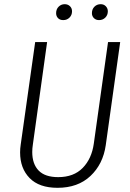

<svg xmlns="http://www.w3.org/2000/svg" viewBox="-20 -886 623 917"><path d="M485 -192Q472 -102 412 -45.5Q352 11 255 11Q167 11 121.5 -35.5Q76 -82 76 -158Q76 -177 79 -196L148 -685H205L137 -196Q134 -177 134 -160Q134 -103 164.5 -71.5Q195 -40 258 -40Q332 -40 375 -84Q418 -128 428 -200L496 -685H554ZM248 -823Q248 -842 260 -854Q272 -866 289 -866Q304 -866 314 -856.5Q324 -847 324 -832Q324 -814 312 -802Q300 -790 282 -790Q266 -790 257 -799.5Q248 -809 248 -823ZM419 -823Q419 -842 431 -854Q443 -866 461 -866Q476 -866 485.5 -856Q495 -846 495 -832Q495 -814 483 -802Q471 -790 453 -790Q438 -790 428.5 -799.5Q419 -809 419 -823Z"/></svg>

Font: Fira Sans Condensed Light
Style: Italic
Weight: 300
Width: 3
Italic angle: -8°
Designer: Carrois Corporate & Edenspiekermann AG
Foundry: Carrois Corporate GbR & Edenspiekermann AG
Version: Version 4.203